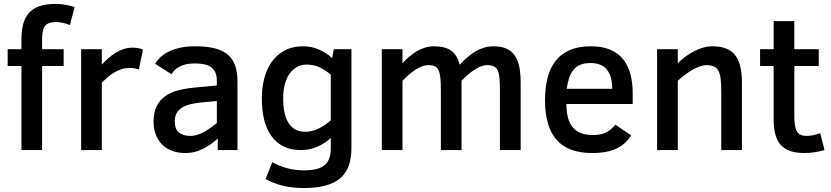

<svg xmlns="http://www.w3.org/2000/svg" viewBox="-20 -762 4219 975"><path d="M335 -634.8Q319.3 -641.6 300.8 -645.8Q282.2 -649.9 264.2 -649.9Q243.7 -649.9 230 -645Q216.3 -640.1 208.3 -629.6Q200.2 -619.1 197 -602.3Q193.8 -585.4 193.8 -562V-512.2H303.2V-426.8H193.8V0H88.9V-426.8H19V-512.2H88.9V-562Q88.9 -606.9 98.1 -640.9Q107.4 -674.8 127.9 -697.3Q148.4 -719.7 181.4 -731Q214.4 -742.2 262.2 -742.2Q289.1 -742.2 314.2 -737.5Q339.4 -732.9 358.9 -726.1Z M685.1 -409.2Q677.2 -412.1 664.8 -414.6Q652.3 -417 639.2 -417Q617.7 -417 598.6 -411.1Q579.6 -405.3 562.3 -395.3Q544.9 -385.3 528.8 -371.6Q512.7 -357.9 497.1 -342.8V0H392.1V-512.2H497.1V-434.1Q513.7 -451.7 531.2 -467.3Q548.8 -482.9 568.1 -494.6Q587.4 -506.3 608.4 -513.2Q629.4 -520 652.8 -520Q670.9 -520 683.8 -517.3Q696.8 -514.6 706.1 -509.8Z M1085.9 0V-58.1Q1049.8 -25.9 1009.5 -5.4Q969.2 15.1 921.9 15.1Q882.8 15.1 852.5 3.4Q822.3 -8.3 801.8 -29.5Q781.2 -50.8 770.5 -79.8Q759.8 -108.9 759.8 -144Q759.8 -190.4 775.1 -221.7Q790.5 -252.9 817.6 -272.7Q844.7 -292.5 882.1 -302.5Q919.4 -312.5 963.9 -316.9L1081.1 -328.1V-352.1Q1081.1 -377.4 1073.5 -394.3Q1065.9 -411.1 1051.5 -421.4Q1037.1 -431.6 1015.9 -435.8Q994.6 -439.9 967.8 -439.9Q941.9 -439.9 922.6 -435.1Q903.3 -430.2 889.2 -422.4Q875 -414.6 865.7 -404.5Q856.4 -394.5 851.1 -384.8L768.1 -438Q777.3 -454.6 793.7 -470.5Q810.1 -486.3 834.5 -498.8Q858.9 -511.2 892.3 -519Q925.8 -526.9 969.7 -526.9Q1023.4 -526.9 1064 -518.1Q1104.5 -509.3 1131.6 -488.8Q1158.7 -468.3 1172.4 -433.8Q1186 -399.4 1186 -348.1V0ZM1081.1 -249 1007.8 -242.2Q974.1 -239.3 948 -232.9Q921.9 -226.6 904.1 -215.3Q886.2 -204.1 877 -187.3Q867.7 -170.4 867.7 -146Q867.7 -105.5 889.2 -88.6Q910.6 -71.8 949.7 -71.8Q964.8 -71.8 981.2 -77.1Q997.6 -82.5 1014.4 -91.3Q1031.2 -100.1 1048.1 -112.1Q1064.9 -124 1081.1 -137.2Z M1764.6 -9.8Q1764.6 41.5 1751 79.6Q1737.3 117.7 1708 142.8Q1678.7 168 1632.8 180.4Q1586.9 192.9 1522.9 192.9Q1463.9 192.9 1415.3 180.9Q1366.7 168.9 1328.6 147L1362.8 62Q1396 80.1 1435.8 91.6Q1475.6 103 1522.9 103Q1560.1 103 1585.9 96.7Q1611.8 90.3 1628.2 76.9Q1644.5 63.5 1652.1 42Q1659.7 20.5 1659.7 -9.8V-61Q1630.9 -34.7 1592.3 -17.3Q1553.7 0 1506.8 0Q1455.6 0 1418.2 -19.3Q1380.9 -38.6 1356.7 -73.2Q1332.5 -107.9 1321 -155.8Q1309.6 -203.6 1309.6 -261.2Q1309.6 -312 1321 -359.9Q1332.5 -407.7 1357.7 -444.8Q1382.8 -481.9 1423.1 -504.4Q1463.4 -526.9 1521 -526.9Q1561.5 -526.9 1599.6 -510.5Q1637.7 -494.1 1667 -466.8L1674.8 -512.2H1764.6ZM1659.7 -382.8Q1632.8 -406.2 1602.3 -420.2Q1571.8 -434.1 1537.6 -434.1Q1508.8 -434.1 1486.6 -421.1Q1464.4 -408.2 1449 -385.5Q1433.6 -362.8 1425.8 -331.5Q1418 -300.3 1418 -263.2Q1418 -224.6 1424.3 -193.1Q1430.7 -161.6 1444.1 -139.4Q1457.5 -117.2 1478.8 -105Q1500 -92.8 1529.8 -92.8Q1563.5 -92.8 1596.4 -108.4Q1629.4 -124 1659.7 -150.9Z M2518.6 0V-301.8Q2518.6 -339.8 2516.4 -364.7Q2514.2 -389.6 2507.3 -404.3Q2500.5 -418.9 2487.8 -425Q2475.1 -431.2 2453.6 -431.2Q2438 -431.2 2421.4 -424.6Q2404.8 -418 2387.9 -407Q2371.1 -396 2354.7 -381.6Q2338.4 -367.2 2323.7 -352.1V0H2218.8V-301.8Q2218.8 -340.8 2216.3 -366Q2213.9 -391.1 2207 -405.5Q2200.2 -419.9 2187.7 -425.5Q2175.3 -431.2 2154.8 -431.2Q2138.2 -431.2 2120.6 -424.1Q2103 -417 2085.9 -405.5Q2068.8 -394 2053 -379.9Q2037.1 -365.7 2023.9 -352.1V0H1918.9V-512.2H2023.9V-440.9Q2040.5 -459.5 2059.1 -475.1Q2077.6 -490.7 2097.4 -502.2Q2117.2 -513.7 2138.7 -520.3Q2160.2 -526.9 2183.6 -526.9Q2241.7 -526.9 2272.5 -503.7Q2303.2 -480.5 2314 -433.1Q2335 -455.1 2355 -472.4Q2375 -489.7 2395.8 -501.7Q2416.5 -513.7 2439 -520.3Q2461.4 -526.9 2486.8 -526.9Q2527.8 -526.9 2554.2 -513.9Q2580.6 -501 2596.2 -476.8Q2611.8 -452.6 2617.9 -418.5Q2624 -384.3 2624 -341.8V0Z M2856 -233.9Q2856.4 -195.3 2864 -165.8Q2871.6 -136.2 2887.7 -116.5Q2903.8 -96.7 2929.4 -86.4Q2955.1 -76.2 2992.7 -76.2Q3027.8 -76.2 3054.9 -88.1Q3082 -100.1 3105 -128.9L3185.5 -74.2Q3170.9 -52.2 3152.8 -35.6Q3134.8 -19 3110.8 -7.8Q3086.9 3.4 3056.4 9.3Q3025.9 15.1 2986.8 15.1Q2864.3 15.1 2805.9 -52.5Q2747.6 -120.1 2747.6 -252Q2747.6 -314 2760 -364.5Q2772.5 -415 2800 -451.2Q2827.6 -487.3 2872.1 -507.1Q2916.5 -526.9 2981 -526.9Q3038.1 -526.9 3078.4 -509.8Q3118.7 -492.7 3144 -461.4Q3169.4 -430.2 3181.2 -386.2Q3192.9 -342.3 3192.9 -289.1V-233.9ZM3088.9 -311Q3088.9 -375 3062 -408.4Q3035.2 -441.9 2977.5 -441.9Q2948.2 -441.9 2927.5 -433.3Q2906.7 -424.8 2892.8 -408.2Q2878.9 -391.6 2870.6 -367.2Q2862.3 -342.8 2857.9 -311Z M3642.6 0V-292Q3642.6 -330.1 3640.1 -356.7Q3637.7 -383.3 3629.6 -399.9Q3621.6 -416.5 3606.9 -423.8Q3592.3 -431.2 3567.9 -431.2Q3551.8 -431.2 3533.4 -424.8Q3515.1 -418.5 3496.3 -407.5Q3477.5 -396.5 3458.5 -382.1Q3439.5 -367.7 3421.9 -352.1V0H3316.9V-512.2H3421.9V-440.9Q3438.5 -457.5 3459 -473.1Q3479.5 -488.8 3502.2 -500.7Q3524.9 -512.7 3549.1 -519.8Q3573.2 -526.9 3597.7 -526.9Q3640.6 -526.9 3669.4 -514.6Q3698.2 -502.4 3715.6 -478.8Q3732.9 -455.1 3740.2 -420.7Q3747.6 -386.2 3747.6 -341.8V0Z M4167 0Q4145 6.8 4117.4 11Q4089.8 15.1 4064.9 15.1Q4022.9 15.1 3993.4 5.1Q3963.9 -4.9 3945.1 -25.6Q3926.3 -46.4 3917.5 -78.6Q3908.7 -110.8 3908.7 -154.8V-426.8H3839.8V-512.2H3908.7V-654.8H4013.7V-512.2H4137.7V-426.8H4013.7V-170.9Q4013.7 -143.6 4016.8 -124.8Q4020 -106 4027.3 -94.2Q4034.7 -82.5 4046.6 -77.1Q4058.6 -71.8 4075.7 -71.8Q4092.8 -71.8 4111.8 -75.9Q4130.9 -80.1 4145 -85.9Z"/></svg>

Font: Clear Sans Medium
Style: Regular
Weight: 500
Foundry: Intel Corporation
Version: Version 1.00